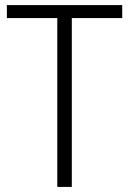

<svg xmlns="http://www.w3.org/2000/svg" viewBox="-20 -734 507 754"><path d="M262 0H205V-663H7V-714H460V-663H262Z"/></svg>

Font: Noto Sans Arabic SemCond Light
Style: Regular
Weight: 300
Width: 4
Designer: Monotype Design Team, Nadine Chahine, Nizar Qandah and Khaled Hosny
Foundry: Monotype Imaging Inc.
Version: Version 2.012; ttfautohint (v1.8.4.7-5d5b)